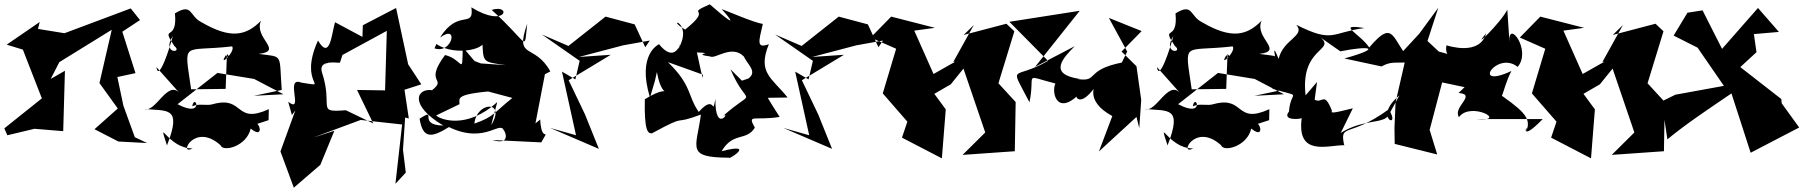

<svg xmlns="http://www.w3.org/2000/svg" viewBox="-56 -636 8360 890"><path d="M569 0 516 -146 488 -279 572 -297 511 -489 593 -543 550 -597 243 -482 120 -502 128 -534 -25 -429 50 -406 138 -180 -36 -41 -22 -9 104 -39 237 -28 245 -308 179 -270 219 -348 462 -498 405 -251 490 -133 382 -37 493 20 626 27Z M1189 -79 1190 -130C1031 -57 1077 -192 934 -154C902 -143 867 -159 835 -143C847 -210 896 -85 767 -153L952 -298L1122 -270L1258 -199L1121 -192L1250 -219C1237 -389 1260 -371 1143 -386C1262 -400 1118 -460 1154 -540C1085 -470 1013 -454 878 -533C820 -562 837 -624 755 -574C768 -436 684 -525 752 -423C795 -389 691 -384 745 -469C733 -420 679 -252 669 -325L775 -206C720 -265 664 -112 614 -131C718 -120 790 -145 718 38C672 -105 721 54 837 52C768 89 845 -72 966 37C978 71 1088 42 1106 -40C1185 25 1137 -126 1091 -47ZM1054 -318 996 -386 990 -224 830 -222C797 -453 785 -394 1020 -421C1038 -397 952 -319 991 -380Z M1297 -103 1313 -124 1244 66 1306 234 1429 128 1494 -30 1395 2 1616 -80 1808 -59 1777 216 1825 164 1812 58 1822 -91 1839 -87 1819 -220 1897 -245 1836 -338 1780 -599 1626 -519 1624 -465 1497 -533C1481 -479 1474 -354 1418 -448C1323 -239 1482 -232 1341 -253C1261 -285 1356 -106 1280 -164ZM1533 -386 1441 -332 1737 -493 1729 -217 1599 -219 1674 -64 1547 -125C1406 -114 1491 -136 1436 -302C1418 -365 1518 -341 1520 -346Z M2426 -64 2470 -292 2495 -305C2421 -439 2328 -356 2388 -526C2372 -391 2400 -431 2223 -590C2317 -620 2293 -501 2129 -602C2143 -500 2068 -598 1984 -462C2074 -528 2039 -383 1958 -412L1967 -432C2057 -370 2223 -413 2179 -457C2186 -346 2173 -350 2290 -334L2173 -342L2144 -353L2089 -417C2086 -279 2092 -360 2007 -381C1907 -247 2019 -275 1947 -218C1874 -228 1839 -149 1999 -54C1873 -56 1978 -142 1889 -86C1904 10 1946 2 2025 -47C2201 38 2269 -92 2282 -22C2265 -65 2335 46 2226 13L2453 24C2498 -55 2454 37 2448 -82ZM2074 -153C2075 -182 2046 -201 2267 -217L2184 -218L2319 -182C2230 -111 2236 -96 2143 -63C2153 -166 2292 -172 2221 -56L2249 -163C2104 -31 1979 -85 1966 -101Z M2935 -417 2886 -523 2751 -559 2579 -423 2456 -476 2631 -354 2611 -268 2549 -304 2614 -9 2494 -43 2720 54 2656 -105 2580 -264 2775 -382 2628 -372 2833 -426 2956 -448Z M2980 -262 2989 -302C3019 -133 3086 -271 2933 -176C2930 -25 2948 -17 2966 -18C3143 -114 3050 -51 3193 -105C3172 52 3122 94 3324 95C3311 111 3458 21 3289 65C3342 -26 3403 20 3443 -44C3407 -110 3438 -75 3558 -94C3442 -272 3463 -285 3455 -182L3595 -184C3521 -276 3454 -299 3508 -431C3449 -410 3461 -443 3480 -525C3434 -533 3330 -579 3289 -594C3289 -594 3410 -462 3234 -616C3111 -562 3257 -608 3120 -499C3018 -558 3164 -539 3087 -407C3108 -488 3089 -320 2999 -431C2998 -431 2895 -385 2957 -184ZM3383 -262 3330 -315C3412 -123 3454 -239 3293 -96C3337 -132 3259 -8 3260 -177C3244 -90 3262 -207 3183 -117C3131 -191 3152 -240 3040 -348L3202 -290C3207 -230 3175 -397 3174 -393C3271 -389 3142 -387 3237 -374C3259 -361 3337 -431 3392 -374C3408 -338 3457 -304 3413 -272Z M4016 -417 3967 -523 3832 -559 3660 -423 3537 -476 3712 -354 3692 -268 3630 -304 3695 -9 3575 -43 3801 54 3737 -105 3661 -264 3856 -382 3709 -372 3914 -426 4037 -448Z M4458 -520 4363 -349 4372 -350 4137 -217 4290 -251 4182 -494 4278 -507 4075 -559 3980 -462 4098 -410 4036 -203 4150 -72 4125 2 4310 98 4328 -129 4275 -201 4351 -245 4410 -318 4511 -22 4406 82 4648 65 4652 -163 4550 -274 4562 -217 4646 -491 4609 -526 4411 -474Z M4951 -270C4798 -291 4873 -369 4926 -422L4742 -326L4949 -586L4623 -535L4802 -354C4641 -260 4619 -349 4716 -162C4745 -299 4682 -288 4836 -249C4815 -201 4850 -82 4971 -227C4902 -254 4921 -73 5041 -263C5016 -253 4968 -169 5100 -98L5038 66L5212 -94L5225 -42L5234 -173L5212 -329L5143 -397L5236 -492L5084 -553L5169 -397L5144 -346C4969 -311 5041 -254 4936 -270Z M5827 -79 5828 -130C5669 -57 5715 -192 5572 -154C5540 -143 5505 -159 5473 -143C5485 -210 5534 -85 5405 -153L5590 -298L5760 -270L5896 -199L5759 -192L5888 -219C5875 -389 5898 -371 5781 -386C5900 -400 5756 -460 5792 -540C5723 -470 5651 -454 5516 -533C5458 -562 5475 -624 5393 -574C5406 -436 5322 -525 5390 -423C5433 -389 5329 -384 5383 -469C5371 -420 5317 -252 5307 -325L5413 -206C5358 -265 5302 -112 5252 -131C5356 -120 5428 -145 5356 38C5310 -105 5359 54 5475 52C5406 89 5483 -72 5604 37C5616 71 5726 42 5744 -40C5823 25 5775 -126 5729 -47ZM5692 -318 5634 -386 5628 -224 5468 -222C5435 -453 5423 -394 5658 -421C5676 -397 5590 -319 5629 -380Z M6049 -256 5996 -194C5970 -417 6135 -400 6067 -461L6157 -398C6287 -424 6361 -417 6176 -365L6348 -328C6395 -354 6412 -342 6491 -348C6394 -441 6413 -560 6291 -416C6245 -483 6134 -527 6269 -506C6115 -486 6126 -434 5953 -521C5997 -469 5892 -455 5871 -363C5827 -472 5871 -318 5866 -287L5842 -225C5988 -180 5926 -223 5919 -119C5883 -74 5979 -84 5978 -89C5954 91 6097 37 6176 37V42C6151 -70 6195 7 6381 -129C6445 -32 6301 -86 6431 -194L6380 -101C6356 -61 6264 -85 6159 -20L6215 -134C6109 -107 6115 -113 6118 -123C6081 -216 6075 -153 6038 -174Z M6705 -205C6792 -198 6676 -140 6707 -93C6761 -168 6939 -70 6789 -84H7095C6975 40 7032 -84 7018 -27C7049 -92 6994 -130 6872 -216C6912 -136 6901 -212 6950 -307C6760 -218 6882 -403 6979 -326C7045 -403 6933 -550 6941 -441L6931 -591C6900 -529 6758 -393 6833 -482C6804 -375 6656 -424 6649 -426C6628 -325 6814 -349 6605 -399L6755 -265L6561 -446L6611 -600L6523 -480L6412 -360L6459 -362L6413 -161L6408 -44L6409 31L6606 80L6571 -34L6629 -254L6733 -232Z M7467 -520 7372 -349 7381 -350 7146 -217 7299 -251 7191 -494 7287 -507 7084 -559 6989 -462 7107 -410 7045 -203 7159 -72 7134 2 7319 98 7337 -129 7284 -201 7360 -245 7419 -318 7520 -22 7415 82 7657 65 7661 -163 7559 -274 7571 -217 7655 -491 7618 -526 7420 -474Z M7951 -361 7836 -588 7766 -577 7702 -471 7813 -415 7935 -238 7710 -197 7647 -166 7673 10C7761 -63 7866 -132 7970 -203L8059 72L8284 -45L8203 -157L8201 -177L8011 -325L8086 -394L8074 -478L8190 -488L8093 -599L7890 -368Z"/></svg>

Font: Asimov Silicon
Style: Regular
Weight: 400
Designer: Google
Version: Version 2.000980; 2014